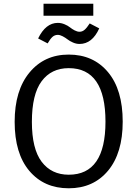

<svg xmlns="http://www.w3.org/2000/svg" viewBox="-20 -991 732 1023"><path d="M477.1 -907.2H211.9V-971.2H477.1ZM403.8 -756.8Q386.2 -756.8 368.9 -764.4Q351.6 -772 340.1 -781Q328.6 -790 314.2 -797.6Q299.8 -805.2 288.1 -805.2Q271.5 -805.2 259.5 -794.4Q247.6 -783.7 233.9 -759.8L183.1 -786.1Q223.6 -869.1 288.1 -869.1Q306.2 -869.1 323.7 -861.8Q341.3 -854.5 352.5 -845.5Q363.8 -836.4 377.7 -829.1Q391.6 -821.8 403.8 -821.8Q418.5 -821.8 430.7 -832.3Q442.9 -842.8 458 -866.2L508.8 -839.8Q471.2 -756.8 403.8 -756.8ZM346.2 -700.2Q477.1 -700.2 555.4 -606.7Q633.8 -513.2 633.8 -342.8Q633.8 -175.3 555.7 -81.5Q477.5 12.2 346.2 12.2Q214.8 12.2 136.5 -80.3Q58.1 -172.9 58.1 -341.8Q58.1 -509.3 137.2 -604.7Q216.3 -700.2 346.2 -700.2ZM346.2 -627.9Q253.4 -627.9 201.7 -558.1Q149.9 -488.3 149.9 -341.8Q149.9 -197.8 202.1 -128.9Q254.4 -60.1 346.2 -60.1Q542 -60.1 542 -342.8Q542 -627.9 346.2 -627.9Z"/></svg>

Font: Fira Sans Book
Style: Regular
Weight: 350
Designer: Carrois Corporate & Edenspiekermann AG
Foundry: Carrois Corporate GbR & Edenspiekermann AG
Version: Version 4.203;PS 004.203;hotconv 1.0.88;makeotf.lib2.5.64775